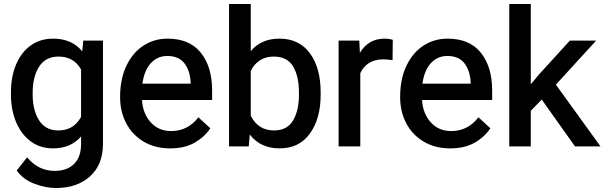

<svg xmlns="http://www.w3.org/2000/svg" viewBox="-20 -735 3035 964"><path d="M247 -541Q341 -541 393 -477L398 -531H497V-13Q497 92 432 150.5Q367 209 261 209Q209 209 152.5 187.5Q96 166 64 121L116 55Q173 123 254 123Q317 123 352 88Q387 53 387 -11V-50Q336 10 246 10Q182 10 134.5 -25Q87 -60 61 -121.5Q35 -183 35 -260V-270Q35 -351 61 -412Q87 -473 134.5 -507Q182 -541 247 -541ZM273 -80Q350 -80 387 -148V-386Q351 -451 274 -451Q209 -451 176.5 -400.5Q144 -350 144 -270V-260Q144 -181 176.5 -130.5Q209 -80 273 -80Z M583 -248Q583 -339 615 -405.5Q647 -472 701 -506.5Q755 -541 821 -541Q932 -541 988.5 -470Q1045 -399 1045 -281V-233H693Q697 -165 736.5 -121Q776 -77 840 -77Q923 -77 976 -146L1036 -91Q1007 -47 957 -18.5Q907 10 834 10Q759 10 702 -23.5Q645 -57 614 -115.5Q583 -174 583 -248ZM695 -315H937V-324Q934 -380 906 -417Q878 -454 820 -454Q770 -454 737 -417.5Q704 -381 695 -315Z M1384 10Q1287 10 1234 -60L1229 0H1130V-715H1239V-478Q1291 -541 1383 -541Q1482 -541 1536 -467.5Q1590 -394 1590 -271V-260Q1590 -139 1536 -64.5Q1482 10 1384 10ZM1355 -451Q1313 -451 1284 -431.5Q1255 -412 1239 -379V-154Q1276 -80 1356 -80Q1421 -80 1451 -129.5Q1481 -179 1481 -260V-271Q1481 -352 1451.5 -401.5Q1422 -451 1355 -451Z M1680 -531H1784L1787 -470Q1830 -541 1911 -541Q1922 -541 1934.5 -539Q1947 -537 1952 -535L1951 -433Q1923 -437 1905 -437Q1862 -437 1832.5 -418.5Q1803 -400 1789 -367V0H1680Z M1989 -248Q1989 -339 2021 -405.5Q2053 -472 2107 -506.5Q2161 -541 2227 -541Q2338 -541 2394.5 -470Q2451 -399 2451 -281V-233H2099Q2103 -165 2142.5 -121Q2182 -77 2246 -77Q2329 -77 2382 -146L2442 -91Q2413 -47 2363 -18.5Q2313 10 2240 10Q2165 10 2108 -23.5Q2051 -57 2020 -115.5Q1989 -174 1989 -248ZM2101 -315H2343V-324Q2340 -380 2312 -417Q2284 -454 2226 -454Q2176 -454 2143 -417.5Q2110 -381 2101 -315Z M2537 -715H2645V-312L2687 -362L2841 -531H2973L2771 -310L2995 0H2867L2700 -235L2645 -179V0H2537Z"/></svg>

Font: Freesentation 6 SemiBold
Style: Regular
Weight: 600
Designer: glyphs from Roboto by Christian Robertson / Hangul glyphs from Noto Sans CJK(Source Han Sans) by Jang Soo-young and Kang
Foundry: PT&
Version: Version 2.001